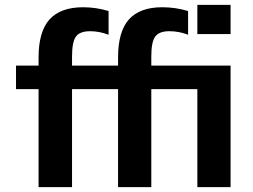

<svg xmlns="http://www.w3.org/2000/svg" viewBox="-20 -770 1040 790"><path d="M792 -629.9V-750H928.7V-629.9ZM602.5 -500H928.7V0H792V-403.3H602.5V0H465.8V-403.3H276.4V0H138.7V-403.3H45.9V-500H138.7V-533.2Q138.7 -640.6 184.1 -690.4Q229.5 -740.2 322.3 -740.2Q375 -740.2 426.8 -724.6V-627Q388.7 -641.6 350.6 -641.6Q308.6 -641.6 292.5 -619.6Q276.4 -597.7 276.4 -537.1V-500H465.8V-533.2Q465.8 -640.6 510.7 -690.4Q555.7 -740.2 647.5 -740.2Q702.1 -740.2 753.9 -724.6V-627Q716.8 -641.6 676.8 -641.6Q634.8 -641.6 618.7 -619.6Q602.5 -597.7 602.5 -537.1Z"/></svg>

Font: Mgen+ 1c bold
Style: Bold
Weight: 700
Designer: [Source Han Sans]
Ryoko NISHIZUKA  (kana & ideographs); Paul D. Hunt (Latin, Greek & Cyrillic); Wenlong ZHANG  (bopomofo
Version: Version 1.059.20150602